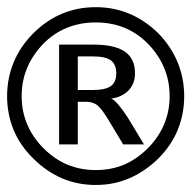

<svg xmlns="http://www.w3.org/2000/svg" viewBox="-20 -571 540 541"><path d="M243.2 -445.3Q302.7 -445.3 331.5 -425.8Q360.4 -406.2 360.4 -364.3Q360.4 -335.9 342.8 -316.9Q325.2 -297.9 293 -293Q300.8 -291 312.5 -277.3Q324.2 -263.7 339.8 -240.2L385.7 -164.1H327.1L284.2 -235.4Q264.6 -267.6 252.4 -275.9Q240.2 -284.2 221.7 -284.2H199.2V-164.1H146.5V-445.3ZM241.2 -412.1H199.2V-317.4H241.2Q277.3 -317.4 292.5 -328.6Q307.6 -339.8 307.6 -364.3Q307.6 -389.6 292.5 -400.9Q277.3 -412.1 241.2 -412.1ZM250 -550.8Q300.8 -550.8 344.7 -532.2Q388.7 -513.7 425.8 -477.5Q461.9 -440.4 480.5 -395.5Q499 -350.6 499 -299.8Q499 -250 481 -205.6Q462.9 -161.1 425.8 -124Q388.7 -87.9 344.7 -68.8Q300.8 -49.8 250 -49.8Q198.2 -49.8 154.3 -68.8Q110.4 -87.9 74.2 -124Q36.1 -161.1 18.1 -205.6Q0 -250 0 -299.8Q0 -350.6 18.6 -395.5Q37.1 -440.4 74.2 -477.5Q110.4 -513.7 154.3 -532.2Q198.2 -550.8 250 -550.8ZM250 -507.8Q207 -507.8 169.9 -493.2Q132.8 -478.5 102.5 -448.2Q72.3 -417 56.6 -379.9Q41 -342.8 41 -299.8Q41 -257.8 56.6 -220.7Q72.3 -183.6 102.5 -153.3Q133.8 -122.1 170.4 -106.9Q207 -91.8 250 -91.8Q293 -91.8 329.1 -106.9Q365.2 -122.1 396.5 -153.3Q426.8 -183.6 442.4 -220.7Q458 -257.8 458 -299.8Q458 -342.8 442.4 -379.9Q426.8 -417 396.5 -448.2Q366.2 -478.5 329.6 -493.2Q293 -507.8 250 -507.8Z"/></svg>

Font: BabelStone Mayan Numerals
Style: Regular
Weight: 400
Designer: Andrew West
Foundry: BabelStone
Version: Version 11.000 June 09, 2018